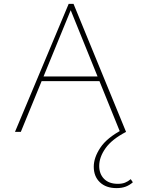

<svg xmlns="http://www.w3.org/2000/svg" viewBox="-20 -678 725 987"><path d="M597 0 338 -639H349L87 0H57L333 -658H358L628 0ZM178 -261 187 -285H493L506 -261ZM579 289Q525 289 493.5 259Q462 229 462 179Q462 132 496 81Q530 30 610 -12L628 0Q555 38 522.5 84Q490 130 490 175Q490 216 515 241.5Q540 267 586 267Q607 267 622.5 261Q638 255 652 243L663 259Q646 274 626 281.5Q606 289 579 289Z"/></svg>

Font: Ysabeau Office Thin
Style: Regular
Weight: 250
Designer: Christian Thalmann (Catharsis Fonts)
Version: Version 2.001;gftools[0.9.30]; featfreeze: tnum,lnum,ss02